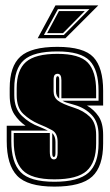

<svg xmlns="http://www.w3.org/2000/svg" viewBox="-20 -680 408 713"><path d="M182 13Q82 13 43.5 -27.5Q5 -68 5 -156V-213H75Q51 -229 33.5 -255Q16 -281 16 -327V-352Q16 -434 56 -470Q96 -506 193 -506Q291 -506 327 -467.5Q363 -429 363 -343V-288H303Q329 -273 346 -248Q363 -223 363 -179V-147Q363 -62 322.5 -24.5Q282 13 182 13ZM182 -5Q271 -5 308.5 -38.5Q346 -72 346 -147V-179Q346 -226 321 -252.5Q296 -279 258 -290L241 -295Q233 -297 225.5 -299.5Q218 -302 212 -306H346V-343Q346 -420 313 -454.5Q280 -489 193 -489Q105 -489 69 -457Q33 -425 33 -352V-327Q33 -277 61.5 -249.5Q90 -222 127 -209Q132 -207 143 -202Q154 -197 158 -195H22V-156Q22 -77 56.5 -41Q91 -5 182 -5ZM182 -14Q96 -14 63.5 -48.5Q31 -83 31 -156V-186H165V-118Q165 -101 169 -94.5Q173 -88 180 -88Q188 -88 191 -95Q194 -102 194 -112V-153Q194 -185 173.5 -196.5Q153 -208 123 -220Q91 -234 66.5 -257Q42 -280 42 -327V-352Q42 -420 76.5 -450Q111 -480 193 -480Q275 -480 306 -447.5Q337 -415 337 -343V-315H208V-382Q208 -406 194 -406Q187 -406 183 -401.5Q179 -397 179 -383V-341Q179 -319 195 -306.5Q211 -294 255 -280Q290 -269 313.5 -246.5Q337 -224 337 -179V-147Q337 -77 302 -45.5Q267 -14 182 -14ZM200 -314Q188 -323 188 -341V-383Q188 -397 194 -397Q200 -397 200 -383ZM180 -97Q177 -97 175.5 -100.5Q174 -104 174 -114V-186Q186 -174 186 -153V-112Q186 -97 180 -97ZM186 -660H345L223 -538H120ZM143 -550H217L312 -646H195ZM155 -557 199 -639H295L214 -557Z"/></svg>

Font: Alumni Sans Collegiate One
Style: Regular
Weight: 400
Designer: Robert E. Leuschke
Foundry: Robert E. Leuschke
Version: Version 1.100